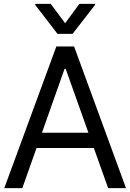

<svg xmlns="http://www.w3.org/2000/svg" viewBox="-20 -966 669 986"><path d="M94.7 0H2L269.5 -727.5H360.4L627 0H535.2L317.4 -612.3H311.5ZM128.9 -284.2H501V-206.1H128.9ZM240.2 -946.3 314.5 -846.7 387.7 -946.3H467.8V-940.4L352.5 -792H275.4L161.1 -940.4V-946.3Z"/></svg>

Font: Inter Tight
Style: Regular
Weight: 400
Designer: Rasmus Andersson
Foundry: rsms
Version: Version 3.002